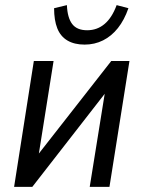

<svg xmlns="http://www.w3.org/2000/svg" viewBox="-20 -729 558 749"><path d="M35 0 112 -491H189L124 -82H94L414 -491H485L407 0H330L396 -410H425L106 0ZM310 -555Q270 -555 243 -571Q216 -587 203.5 -618.5Q191 -650 191 -697L241 -709Q243 -660 261.5 -635.5Q280 -611 320 -611Q359 -611 388 -635.5Q417 -660 435 -709L481 -697Q465 -651 440 -619.5Q415 -588 382 -571.5Q349 -555 310 -555Z"/></svg>

Font: Nunito Sans 10pt Condensed Medium
Style: Italic
Weight: 500
Width: 3
Italic angle: -9°
Designer: Vernon Adams
Foundry: Vernon Adams
Version: Version 3.101;gftools[0.9.27]